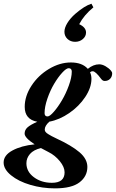

<svg xmlns="http://www.w3.org/2000/svg" viewBox="-103 -769 638 1058"><path d="M311 -538.6Q285.6 -538.6 268.8 -554.4Q252 -570.3 252 -593.8Q252 -615.7 268.1 -642.1Q284.2 -668.5 312 -692.9Q364.3 -737.8 400.9 -748.5L411.6 -728.5Q359.4 -685.5 333.5 -635.7Q371.1 -618.2 371.1 -589.8Q371.1 -568.8 353.5 -553.7Q335.9 -538.6 311 -538.6ZM199.7 269Q129.9 269 64.5 249.8Q-1 230.5 -42 197Q-83 163.6 -83 126.5Q-83 86.4 -34.2 60.1Q14.6 33.7 87.9 26.4Q32.7 -9.8 32.7 -32.7Q32.7 -52.7 48.3 -66.9Q64 -81.1 102.5 -98.1Q33.2 -110.8 33.2 -180.2Q33.2 -239.3 70.3 -296.4Q107.4 -353.5 167 -389.2Q226.6 -424.8 287.6 -424.8Q350.1 -424.8 380.9 -389.6Q411.6 -414.6 443.8 -414.6Q460 -414.6 478.3 -404.1Q496.6 -393.6 508.3 -379.9Q515.1 -372.1 515.1 -364.7Q515.1 -346.7 503.7 -334.7Q492.2 -322.8 473.6 -322.8Q462.9 -322.8 454.1 -334.5Q423.3 -376.5 407.7 -376.5Q399.4 -376.5 393.1 -370.6Q400.9 -355 400.9 -334.5Q400.9 -286.1 366.7 -234.6Q332.5 -183.1 278.6 -146Q224.6 -108.9 168.9 -98.6Q143.6 -75.7 143.6 -55.2Q143.6 -48.3 147.9 -42.2Q152.3 -36.1 164.1 -29.1Q175.8 -22 181.9 -18.8Q188 -15.6 206.1 -6.8Q291.5 32.7 335 69.8Q378.4 106.9 378.4 150.9Q378.4 202.6 335.2 235.8Q292 269 199.7 269ZM159.2 -127.4Q171.4 -127.4 194.1 -153.6Q216.8 -179.7 238.5 -216.6Q260.3 -253.4 276.4 -297.9Q292.5 -342.3 292.5 -374.5Q292.5 -393.1 275.4 -393.1Q262.2 -393.1 239.5 -368.2Q216.8 -343.3 195.3 -307.1Q173.8 -271 158.2 -225.8Q142.6 -180.7 142.6 -145.5Q142.6 -127.4 159.2 -127.4ZM42.5 130.4Q42.5 176.8 83.7 207.5Q125 238.3 183.1 238.3Q252.9 238.3 252.9 180.7Q252.9 151.4 226.6 119.1Q200.2 86.9 165 69.3Q140.6 57.1 122.6 46.9Q82 56.6 62.3 79.3Q42.5 102.1 42.5 130.4Z"/></svg>

Font: Elstob 18pt ExtraBold
Style: Italic
Weight: 800
Italic angle: -20°
Designer: Peter S. Baker
Version: Version 1.015